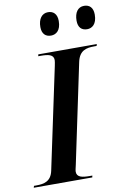

<svg xmlns="http://www.w3.org/2000/svg" viewBox="-125 -991 694 1050"><g transform="rotate(-10 221.5 -466.0)"><path d="M414 -803C440 -803 468 -821 468 -875C468 -914 448 -932 418 -932C384 -932 364 -904 364 -859C364 -821 383 -803 414 -803ZM213 -803C240 -803 268 -821 268 -875C268 -914 247 -932 218 -932C184 -932 163 -904 163 -859C163 -821 183 -803 213 -803ZM-25 0H300L302 -10H289C247 -10 216 -15 216 -46C216 -55 220 -69 223 -83L339 -634C352 -696 391 -704 435 -704H448L451 -714H126L124 -704H137C179 -704 209 -699 209 -668C209 -662 207 -650 204 -636L85 -75C73 -18 34 -10 -9 -10H-22Z"/></g></svg>

Font: Noto Serif Display SemiBold
Style: Italic
Weight: 600
Italic angle: -12°
Designer: Monotype Design Team
Foundry: Monotype Imaging Inc.
Version: Version 2.009